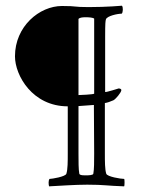

<svg xmlns="http://www.w3.org/2000/svg" viewBox="-20 -658 511 682"><path d="M352.5 -292C360.4 -293 372.1 -296.9 382.8 -301.8C389.6 -304.7 410.2 -328.1 411.1 -337.9C411.1 -341.8 406.2 -343.8 401.4 -343.8C401.4 -343.8 358.4 -330.1 353.5 -331.1V-527.3C353.5 -577.1 354.5 -583 356.4 -589.8C361.3 -601.6 397.5 -609.4 412.1 -609.4C417 -612.3 418 -632.8 413.1 -637.7C413.1 -637.7 360.4 -632.8 294.9 -632.8C237.3 -632.8 257.8 -636.7 200.2 -636.7C120.1 -636.7 33.2 -564.5 33.2 -458C33.2 -389.6 95.7 -280.3 220.7 -280.3V-113.3C220.7 -84 220.7 -56.6 215.8 -41C212.9 -30.3 164.1 -22.5 156.2 -22.5C151.4 -18.6 152.3 -2 154.3 3.9C193.4 2 245.1 -2 290 -2C351.6 -2 359.4 2 420.9 3.9C422.9 2 422.9 -22.5 420.9 -22.5C409.2 -22.5 360.4 -30.3 357.4 -41C352.5 -56.6 352.5 -84 352.5 -113.3ZM313.5 -285.2 314.5 -113.3C314.5 -84 314.5 -56.6 311.5 -41C310.5 -35.2 293 -35.2 286.1 -35.2C282.2 -35.2 262.7 -34.2 261.7 -41C258.8 -56.6 258.8 -84 258.8 -113.3V-281.2C274.4 -282.2 299.8 -284.2 313.5 -285.2ZM314.5 -325.2C310.5 -322.3 264.6 -320.3 258.8 -320.3V-590.8C264.6 -596.7 276.4 -596.7 286.1 -596.7C295.9 -596.7 310.5 -595.7 314.5 -591.8Z"/></svg>

Font: Crimson
Style: Roman
Weight: 400
Version: Version 0.2